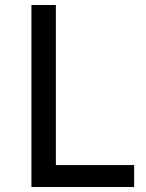

<svg xmlns="http://www.w3.org/2000/svg" viewBox="-20 -750 584 770"><path d="M106 -730H204V-88H518V0H106Z"/></svg>

Font: Sora-SIA
Style: Regular
Weight: 400
Designer: Jonathan Barnbrook, Julián Moncada
Foundry: Barnbrook Fonts
Version: Version 2.000